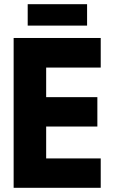

<svg xmlns="http://www.w3.org/2000/svg" viewBox="-20 -895 540 915"><path d="M45 0V-714H460V-573H200V-432H444V-292H200V-140H460V0ZM112 -773V-875H395V-773Z"/></svg>

Font: Noto Sans Mono ExtraCondensed Black
Style: Regular
Weight: 900
Width: 2
Designer: Monotype Design Team
Foundry: Monotype Imaging Inc.
Version: Version 2.014